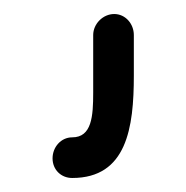

<svg xmlns="http://www.w3.org/2000/svg" viewBox="-20 -136 266 274"><path d="M143 -116C127 -116 113 -102 113 -86V-28V-4C113 30 111 60 83 60C67 60 55 74 55 90C55 106 67 118 83 118C161 118 171 46 171 -28V-86C171 -102 159 -116 143 -116Z"/></svg>

Font: bauhaus_2017
Style: _regular
Weight: 400
Version: Version 1.0